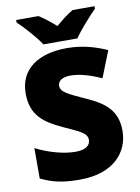

<svg xmlns="http://www.w3.org/2000/svg" viewBox="-100 -993 777 1069"><g transform="rotate(-10 288.5 -458.5)"><path d="M194 -767H386C417 -813 477 -879 511 -913V-927H387C352 -907 324 -884 289 -854C254 -884 229 -905 194 -927H68V-913C106 -877 164 -813 194 -767ZM544 -217C544 -328 484 -379 380 -426C274 -474 240 -490 240 -524C240 -550 262 -570 312 -570C363 -570 424 -552 485 -524L544 -673C485 -699 411 -724 318 -724C158 -724 49 -653 49 -515C49 -392 116 -343 222 -294C315 -252 351 -237 351 -200C351 -169 325 -147 268 -147C204 -147 121 -168 44 -207V-35C112 -3 166 10 264 10C459 10 544 -100 544 -217Z"/></g></svg>

Font: Noto Sans Kannada Black
Style: Regular
Weight: 900
Designer: Jelle Bosma - Monotype Design Team
Foundry: Monotype Imaging Inc.
Version: Version 2.005